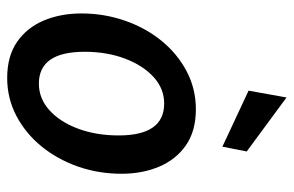

<svg xmlns="http://www.w3.org/2000/svg" viewBox="-158 -630 798 521"><g transform="rotate(90 240.5 -369.0)"><path d="M191 10Q132 10 93.2 -16.8Q54.5 -43.5 35.2 -89.2Q16 -135 16 -191.5Q16 -253 35.5 -309.2Q55 -365.5 90.2 -408.8Q125.5 -452 173 -477Q220.5 -502 276 -502Q335 -502 373.8 -475Q412.5 -448 431.8 -402.2Q451 -356.5 451 -300Q451 -238 431.5 -182.2Q412 -126.5 376.8 -83.2Q341.5 -40 294 -15Q246.5 10 191 10ZM206.5 -76Q247 -76 278.8 -104.8Q310.5 -133.5 328.8 -182.8Q347 -232 347 -292.5Q347 -416 260.5 -416Q220 -416 188.5 -387.2Q157 -358.5 138.5 -309.5Q120 -260.5 120 -200Q120 -76 206.5 -76ZM377.5 -574 225.5 -645 244 -748 390.5 -640Z"/></g></svg>

Font: Cabin Condensed Medium
Style: Italic
Weight: 500
Width: 3
Italic angle: -10°
Designer: Pablo Impallari
Foundry: Pablo Impallari. http://www.impallari.com Igino Marini. http://www.ikern.com
Version: Version 3.001; ttfautohint (v1.8.3)